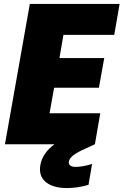

<svg xmlns="http://www.w3.org/2000/svg" viewBox="-20 -725 621 965"><path d="M581.1 -705.1 554.2 -549.8H298.8L278.8 -433.1H503.9L477.1 -284.2H252L229 -155.8H483.9L457 0L409.2 22Q366.7 41 347.9 55.9Q329.1 70.8 326.2 86.9Q323.7 99.1 332.5 106.4Q341.3 113.8 359.9 113.8Q394.5 113.8 442.9 99.1L424.8 204.1Q370.1 220.2 316.9 220.2Q246.1 220.2 209.5 189.5Q172.9 158.7 183.1 103Q193.8 44.4 253.9 0H4.9L129.9 -705.1Z"/></svg>

Font: Poppins ExtraBold
Style: Italic
Weight: 800
Italic angle: -10°
Designer: Ninad Kale (Devanagari), Jonny Pinhorn (Latin)
Foundry: Indian Type Foundry
Version: Version 3.200;PS 1.000;hotconv 16.6.54;makeotf.lib2.5.65590